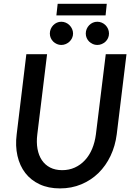

<svg xmlns="http://www.w3.org/2000/svg" viewBox="-20 -1014 728 1042"><path d="M62.5 0ZM317.5 -90.5Q355 -90.5 386.2 -104.8Q417.5 -119 441.2 -144.8Q465 -170.5 480 -206.2Q495 -242 500.5 -285L554 -720H666.5L613.5 -285Q605.5 -222 580 -168.2Q554.5 -114.5 514.5 -75.2Q474.5 -36 421.5 -13.8Q368.5 8.5 305.5 8.5Q242.5 8.5 195 -13.8Q147.5 -36 117.2 -75.2Q87 -114.5 74.8 -168.2Q62.5 -222 70.5 -285L123 -720H235.5L182.5 -285Q177 -242 183.5 -206.2Q190 -170.5 207.2 -144.8Q224.5 -119 252.2 -104.8Q280 -90.5 317.5 -90.5ZM293 -993.5H559.5L553 -930.5H286ZM376.5 -832Q376.5 -819 371.2 -807.8Q366 -796.5 357.2 -788.2Q348.5 -780 337 -775Q325.5 -770 312.5 -770Q300 -770 288.8 -775Q277.5 -780 269 -788.2Q260.5 -796.5 255.5 -807.8Q250.5 -819 250.5 -832Q250.5 -845 255.5 -856.8Q260.5 -868.5 269 -877.2Q277.5 -886 288.8 -891Q300 -896 312.5 -896Q325.5 -896 337 -891Q348.5 -886 357.2 -877.2Q366 -868.5 371.2 -856.8Q376.5 -845 376.5 -832ZM571.5 -832Q571.5 -819 566.5 -807.8Q561.5 -796.5 552.8 -788.2Q544 -780 532.5 -775Q521 -770 508 -770Q495 -770 483.8 -775Q472.5 -780 464 -788.2Q455.5 -796.5 450.5 -807.8Q445.5 -819 445.5 -832Q445.5 -845 450.5 -856.8Q455.5 -868.5 464 -877.2Q472.5 -886 483.8 -891Q495 -896 508 -896Q521 -896 532.5 -891Q544 -886 552.8 -877.2Q561.5 -868.5 566.5 -856.8Q571.5 -845 571.5 -832Z"/></svg>

Font: Lato Semibold
Style: Italic
Weight: 600
Italic angle: -7°
Designer: Lukasz Dziedzic
Foundry: tyPoland Lukasz Dziedzic
Version: Version 2.006; 2014-01-15